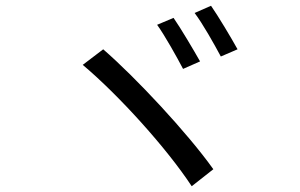

<svg xmlns="http://www.w3.org/2000/svg" viewBox="-20 -747 1040 666"><path d="M582 -685 525 -661C551 -625 593 -550 615 -508L674 -534C652 -573 607 -649 582 -685ZM712 -727 655 -702C682 -667 723 -594 746 -551L804 -576C782 -616 737 -691 712 -727ZM338 -576 267 -522C393 -416 559 -232 645 -101L720 -160C631 -285 452 -477 338 -576Z"/></svg>

Font: Noto Sans CJK KR Regular
Style: Regular
Weight: 400
Designer: Ryoko NISHIZUKA (kana & ideographs); Paul D. Hunt (Latin, Greek & Cyrillic); Wenlong ZHANG (bopomofo); Sandoll Communica
Foundry: Adobe Systems Incorporated
Version: Version 1.004;PS 1.004;hotconv 1.0.82;makeotf.lib2.5.63406